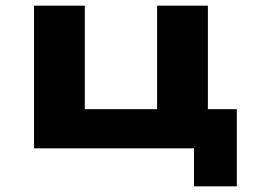

<svg xmlns="http://www.w3.org/2000/svg" viewBox="-20 -523 891 677"><path d="M664 134V0H100V-503H279V-138H534V-503H713V-138H815V134Z"/></svg>

Font: Nunito Sans 7pt Expanded ExtraBold
Style: Regular
Weight: 800
Width: 7
Designer: Vernon Adams
Foundry: Vernon Adams
Version: Version 3.101;gftools[0.9.27]